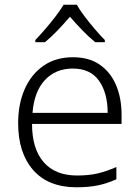

<svg xmlns="http://www.w3.org/2000/svg" viewBox="-20 -785 592 815"><path d="M290 -542Q358 -542 403.5 -510.5Q449 -479 472.5 -424Q496 -369 496 -298V-259H116Q116 -153 165.5 -96.5Q215 -40 307 -40Q356 -40 393 -48.5Q430 -57 474 -76V-24Q434 -6 395 2Q356 10 305 10Q185 10 121 -63Q57 -136 57 -262Q57 -343 84.5 -406Q112 -469 164 -505.5Q216 -542 290 -542ZM289 -494Q216 -494 170.5 -445Q125 -396 118 -306H437Q437 -390 400.5 -442Q364 -494 289 -494ZM306 -765Q318 -743 339 -715.5Q360 -688 383 -661Q406 -634 425 -615V-606H384Q357 -628 329 -657Q301 -686 277 -714Q253 -686 225.5 -657Q198 -628 171 -606H130V-615Q149 -635 172 -661.5Q195 -688 216 -715.5Q237 -743 250 -765Z"/></svg>

Font: Noto Sans Light
Style: Regular
Weight: 300
Designer: Monotype Design Team
Foundry: Monotype Imaging Inc.
Version: Version 2.007